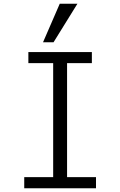

<svg xmlns="http://www.w3.org/2000/svg" viewBox="-20 -1002 640 1022"><path d="M109 -59H263V-666H131V-725H469V-666H337V-59H491V0H109ZM209 -777 298 -982H392L265 -777Z"/></svg>

Font: JuliaMono Light
Style: Regular
Weight: 300
Monospace: yes
Designer: cormullion
Foundry: corm
Version: Version 0.054; ttfautohint (v1.8.4)